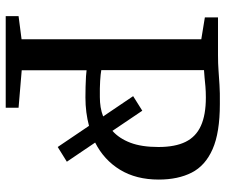

<svg xmlns="http://www.w3.org/2000/svg" viewBox="-79 -711 790 672"><g transform="rotate(90 316.0 -375.0)"><path d="M36.5 0V-45L117.5 -55.5V-684.5L41 -697V-743H173Q203 -743 226.5 -744.8Q250 -746.5 276.8 -748.2Q303.5 -750 344 -749.5Q444.5 -749.5 502.2 -724Q560 -698.5 584.2 -650.8Q608.5 -603 608.5 -535.5Q608.5 -456.5 574.2 -400.2Q540 -344 479 -313L546 -214L494.5 -182L420.5 -291.5Q398 -285.5 372.8 -282.2Q347.5 -279 321 -279Q304 -279 283.8 -279.5Q263.5 -280 247.2 -281Q231 -282 226 -283V-56L357 -45V0ZM320 -329.5Q338 -329.5 355 -332.2Q372 -335 387.5 -341L316.5 -446L367.5 -478L438 -373.5Q464.5 -397 479.5 -436.2Q494.5 -475.5 494.5 -534.5Q494.5 -593 476.5 -629.5Q458.5 -666 420.2 -683.2Q382 -700.5 321.5 -700.5Q300.5 -700.5 283 -699Q265.5 -697.5 251.5 -696Q237.5 -694.5 225.5 -694V-334.5Q239 -332 263.5 -330.5Q288 -329 320 -329.5Z"/></g></svg>

Font: Merriweather 36pt
Style: Regular
Weight: 400
Designer: Eben Sorkin
Foundry: Eben Sorkin
Version: Version 2.100